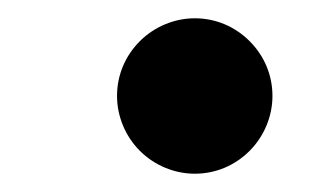

<svg xmlns="http://www.w3.org/2000/svg" viewBox="-20 -218 358 210"><path d="M278 -113C278 -136 269 -157 253 -173C237 -189 216 -198 193 -198C171 -198 149 -189 133 -173C117 -157 108 -136 108 -113C108 -91 117 -69 133 -53C149 -37 171 -28 193 -28C216 -28 237 -37 253 -53C269 -69 278 -91 278 -113Z"/></svg>

Font: Nupuram SemiBold
Style: Regular
Weight: 600
Designer: Santhosh Thottingal (santhosh.thottingal@gmail.com)
Foundry: SMC
Version: Version 1.000